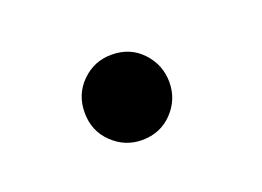

<svg xmlns="http://www.w3.org/2000/svg" viewBox="-39 -191 377 276"><g transform="rotate(-20 149.5 -53.0)"><path d="M143 12Q117 12 97.8 -6.5Q78.5 -25 78.5 -53Q78.5 -81 97.5 -99.8Q116.5 -118.5 143 -118.5Q171.5 -118.5 189.8 -99Q208 -79.5 208 -53Q208 -26.5 189.5 -7.2Q171 12 143 12Z"/></g></svg>

Font: Lucymar Sans
Style: Regular
Weight: 400
Foundry: The League of Moveable Type (original font) / Main changes by Cristiano Sobral with portions from Mirco Monsees
Version: Version 2.001;August 30, 2020;FontCreator 13.0.0.2681 64-bit